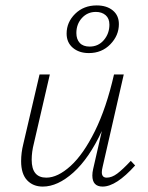

<svg xmlns="http://www.w3.org/2000/svg" viewBox="-20 -685 546 709"><path d="M479 -74Q409 4 359 4Q321 4 321 -37Q321 -48 324 -61L356 -201Q309 -100 251 -48Q193 4 138 4Q102 4 80 -19.5Q58 -43 58 -90Q58 -121 66 -153L126 -410H164L105 -155Q97 -124 97 -95Q97 -29 151 -29Q193 -29 240.5 -72Q288 -115 330.5 -201Q373 -287 401 -410H437L359 -69Q356 -57 356 -49Q356 -29 374 -29Q393 -29 413 -44Q433 -59 463 -91ZM226 -561Q226 -603 257.5 -634Q289 -665 337 -665Q374 -665 396.5 -646.5Q419 -628 419 -596Q419 -554 387.5 -521.5Q356 -489 308 -489Q272 -489 249 -508.5Q226 -528 226 -561ZM384 -594Q384 -617 370 -629Q356 -641 334 -641Q303 -641 282.5 -618.5Q262 -596 262 -563Q262 -540 274.5 -526.5Q287 -513 311 -513Q343 -513 363.5 -537Q384 -561 384 -594Z"/></svg>

Font: Ysabeau Light
Style: Italic
Weight: 300
Italic angle: -12°
Designer: Christian Thalmann (Catharsis Fonts)
Version: Version 0.003